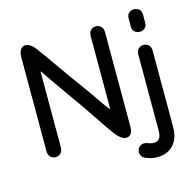

<svg xmlns="http://www.w3.org/2000/svg" viewBox="-125 -861 1183 1160"><g transform="rotate(-15 466.5 -281.0)"><path d="M80 -40Q80 -15 93.5 -2.5Q107 10 125 10Q143 10 156.5 -2.5Q170 -15 170 -40Q170 -63 170 -82.5Q170 -102 170 -122Q170 -142 170 -164Q170 -198 170 -228Q170 -258 170 -286Q170 -314 170 -341.5Q170 -369 170 -398Q170 -413 170 -425Q170 -437 170 -446.5Q170 -456 170 -464.5Q170 -473 170 -480.5Q170 -488 170 -495Q170 -502 170 -506Q170 -510 170 -512Q170 -514 171.5 -513Q173 -512 175 -509Q177 -506 181 -501Q185 -495 189.5 -488.5Q194 -482 200 -473Q206 -464 214.5 -452Q223 -440 234 -424Q249 -402 267 -376.5Q285 -351 304.5 -323.5Q324 -296 344 -268Q364 -240 382 -213Q400 -186 416 -163Q426 -148 434 -136Q442 -124 449.5 -113Q457 -102 465 -90.5Q473 -79 482 -66Q491 -53 503 -37Q517 -18 532 -7Q547 4 560.5 6.5Q574 9 584.5 3.5Q595 -2 601.5 -14.5Q608 -27 608 -47Q608 -62 608 -76.5Q608 -91 608 -105Q608 -119 608 -133Q608 -147 608 -161Q608 -175 608 -189Q608 -215 608 -255.5Q608 -296 608 -341.5Q608 -387 608 -429.5Q608 -472 608 -502Q608 -532 608 -554.5Q608 -577 608 -597.5Q608 -618 608 -640Q608 -666 594.5 -678.5Q581 -691 563 -691Q545 -691 531.5 -678.5Q518 -666 518 -640Q518 -618 518 -596Q518 -574 518 -552.5Q518 -531 518 -509Q518 -493 518 -464.5Q518 -436 518 -401Q518 -366 518 -329.5Q518 -293 518 -259Q518 -225 518 -199Q518 -165 510.5 -142.5Q503 -120 496 -104Q489 -88 488.5 -72.5Q488 -57 503 -37Q517 -18 532 -7Q547 4 560.5 6.5Q574 9 584.5 3.5Q595 -2 601.5 -14.5Q608 -27 608 -47Q608 -66 596 -86Q584 -106 565 -128Q546 -150 524.5 -175Q503 -200 483 -229Q462 -260 436 -297Q410 -334 382.5 -372Q355 -410 330 -444.5Q305 -479 287 -505Q275 -522 263 -539Q251 -556 238.5 -574Q226 -592 212.5 -610.5Q199 -629 184 -649Q170 -669 155 -679Q140 -689 126.5 -690.5Q113 -692 102.5 -685Q92 -678 86 -663.5Q80 -649 80 -628Q80 -601 80 -577.5Q80 -554 80 -531.5Q80 -509 80 -484.5Q80 -460 80 -432Q80 -408 80 -379Q80 -350 80 -320Q80 -290 80 -261Q80 -232 80 -207Q80 -182 80 -164Q80 -146 80 -125.5Q80 -105 80 -83.5Q80 -62 80 -40ZM857 -458Q857 -483 843.5 -495.5Q830 -508 812 -508Q794 -508 780.5 -495.5Q767 -483 767 -458Q767 -429 767 -399.5Q767 -370 767 -339.5Q767 -309 767 -278Q767 -236 767 -195Q767 -154 767 -104Q767 -54 767 17Q767 49 755.5 64Q744 79 725.5 80Q707 81 684 72Q660 63 643.5 71Q627 79 620.5 96Q614 113 621 130Q628 147 652 156Q688 170 724.5 169Q761 168 791 151.5Q821 135 839 101.5Q857 68 857 17Q857 -19 857 -61Q857 -103 857 -145Q857 -187 857 -222Q857 -257 857 -278Q857 -313 857 -337.5Q857 -362 857 -381.5Q857 -401 857 -419Q857 -437 857 -458ZM767 -636Q767 -613 780.5 -601.5Q794 -590 812 -590Q830 -590 843.5 -601.5Q857 -613 857 -636Q857 -647 857 -654Q857 -661 857 -668Q857 -675 857 -685Q857 -708 843.5 -719.5Q830 -731 812 -731Q794 -731 780.5 -719.5Q767 -708 767 -685Q767 -675 767 -668Q767 -661 767 -654Q767 -647 767 -636Z"/></g></svg>

Font: Tilt Neon
Style: Regular
Weight: 400
Designer: Andy Clymer
Foundry: Andy Clymer
Version: Version 1.000